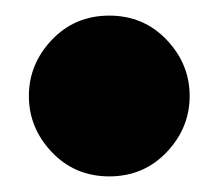

<svg xmlns="http://www.w3.org/2000/svg" viewBox="-20 -429 280 246"><path d="M120 -203Q76 -203 46.5 -234Q17 -265 17 -306Q17 -347 46.5 -378Q76 -409 120 -409Q164 -409 193.5 -378Q223 -347 223 -306Q223 -265 193.5 -234Q164 -203 120 -203Z"/></svg>

Font: Trujillo Black
Style: Regular
Weight: 900
Designer: Fira Sans original fonts by bBox Type GmbH, Carrois Corporate GbR, & Edenspiekermann AG / Changes by Cristiano Sobral
Foundry: Fira Sans original fonts by bBox Type GmbH, Carrois Corporate GbR, & Edenspiekermann AG / Changes by Cristiano Sobral
Version: Version 4.301;July 28, 2020;FontCreator 13.0.0.2655 64-bit